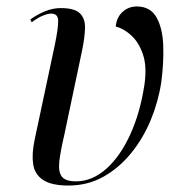

<svg xmlns="http://www.w3.org/2000/svg" viewBox="-20 -564 562 594"><path d="M192 10Q139 10 113 -7.5Q87 -25 82.5 -56.5Q78 -88 87 -131L150 -427Q160 -476 160 -499Q160 -522 138 -522Q129 -522 113.5 -516Q98 -510 78 -495L74 -504Q95 -519 119 -529Q143 -539 168 -539Q211 -539 227.5 -522.5Q244 -506 243 -476.5Q242 -447 234 -408L179 -147Q167 -96 163.5 -64.5Q160 -33 171 -18Q182 -3 215 -3Q265 -3 308.5 -41.5Q352 -80 383 -148Q414 -216 427 -303Q435 -359 422 -396.5Q409 -434 385.5 -455Q362 -476 338 -482Q341 -511 359.5 -527.5Q378 -544 403 -544Q445 -544 464 -510.5Q483 -477 485 -424Q487 -371 479 -310Q470 -250 446.5 -193Q423 -136 385.5 -90Q348 -44 299.5 -17Q251 10 192 10Z"/></svg>

Font: Noto Serif Display Condensed
Style: Italic
Weight: 400
Width: 3
Italic angle: -12°
Designer: Monotype Design Team
Foundry: Monotype Imaging Inc.
Version: Version 2.009